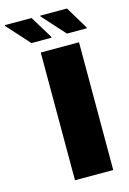

<svg xmlns="http://www.w3.org/2000/svg" viewBox="-214 -937 671 999"><g transform="rotate(-15 122.0 -437.0)"><path d="M61 0V-688H267V0ZM325 -748H218L108 -870V-874H252L325 -753ZM135 -748H27L-83 -870V-874H61L135 -753Z"/></g></svg>

Font: Saira ExtraBold
Style: Regular
Weight: 800
Designer: Hector Gatti with collaboration of the Omnibus-Type team
Foundry: Omnibus-Type
Version: Version 1.100; ttfautohint (v1.8.3)